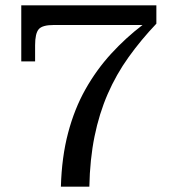

<svg xmlns="http://www.w3.org/2000/svg" viewBox="-20 -702 659 722"><path d="M209 0Q212 -111 236 -202Q260 -293 301.5 -366.5Q343 -440 398 -500Q453 -560 516 -608L568 -613Q510 -552 463.5 -487Q417 -422 385 -348.5Q353 -275 335.5 -189Q318 -103 316 0ZM60 -471V-608H182Q139 -608 125.5 -592Q112 -576 112 -532V-471ZM60 -608V-682H568V-613L516 -608Z"/></svg>

Font: Montagu Slab
Style: Regular
Weight: 400
Version: Version 1.000